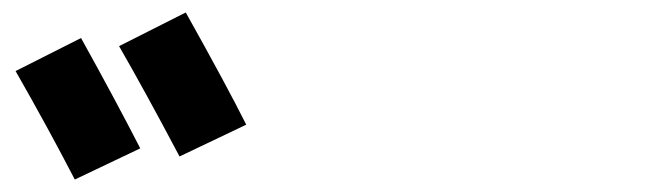

<svg xmlns="http://www.w3.org/2000/svg" viewBox="-20 -875 1040 308"><path d="M205 -637 100 -587Q57 -670 5 -761L110 -814Q166 -713 205 -637ZM375 -675 268 -624Q213 -728 171 -801L278 -855Q344 -737 375 -675Z"/></svg>

Font: Mplus 1p ExtraBold
Style: Regular
Weight: 800
Version: Version 1.061